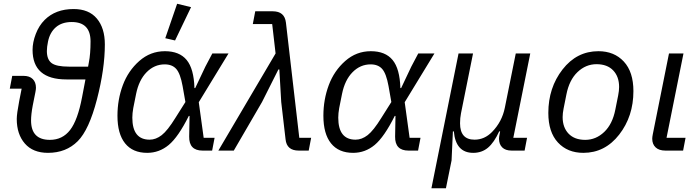

<svg xmlns="http://www.w3.org/2000/svg" viewBox="-20 -800 3713 1020"><path d="M45 -397H105Q137 -397 154 -380Q171 -363 171 -334Q171 -325 168 -310L154 -240Q145 -192 145 -160Q145 -57 245 -57Q312 -57 352.5 -109.5Q393 -162 416 -284L434 -378H333Q153 -378 153 -535Q153 -575 170 -619.5Q187 -664 217 -694Q275 -752 371 -752Q452 -752 494.5 -701.5Q537 -651 537 -564Q537 -434 495 -272Q453 -110 393 -50Q331 12 235 12Q155 12 112 -37.5Q69 -87 69 -168Q69 -195 82 -263L95 -329H32ZM229 -529Q229 -484 254 -465Q279 -446 346 -446H448L452 -468Q461 -513 461 -580Q461 -683 361 -683Q309 -683 277 -655.5Q245 -628 235 -579Q229 -550 229 -529Z M995 -762 910 -585 858 -597 921 -780ZM1120 -68 1107 0H1056Q984 0 985 -74L987 -184H983Q927 -72 876.5 -30Q826 12 762 12Q685 12 644.5 -38.5Q604 -89 604 -185Q604 -271 632.5 -347.5Q661 -424 720 -476Q779 -528 856 -528Q933 -528 971.5 -481.5Q1010 -435 1013 -332H1017L1071 -446L1108 -516H1194L1036 -257L1062 -68ZM775 -58Q808 -58 839 -82Q870 -106 912 -174L965 -258L950 -343Q938 -409 916.5 -433.5Q895 -458 855 -458Q800 -458 759 -416.5Q718 -375 703 -301L688 -226Q683 -198 683 -175Q683 -58 775 -58Z M1444 -516 1426 -672H1323L1336 -740H1429Q1492 -740 1499 -680L1570 -68H1633L1620 0H1567Q1503 0 1497 -60L1474 -258L1464 -431H1459L1372 -258L1222 0H1140Z M2214 -68 2201 0H2150Q2078 0 2079 -74L2081 -184H2077Q2021 -72 1970.5 -30Q1920 12 1856 12Q1779 12 1738.5 -38.5Q1698 -89 1698 -185Q1698 -271 1726.5 -347.5Q1755 -424 1814 -476Q1873 -528 1950 -528Q2027 -528 2065.5 -481.5Q2104 -435 2107 -332H2111L2165 -446L2202 -516H2288L2130 -257L2156 -68ZM1869 -58Q1902 -58 1933 -82Q1964 -106 2006 -174L2059 -258L2044 -343Q2032 -409 2010.5 -433.5Q1989 -458 1949 -458Q1894 -458 1853 -416.5Q1812 -375 1797 -301L1782 -226Q1777 -198 1777 -175Q1777 -58 1869 -58Z M2349 200H2272L2416 -516H2493L2429 -198Q2424 -173 2424 -145Q2424 -58 2501 -58Q2554 -58 2594 -99Q2647 -153 2662 -228L2720 -516H2797L2707 -68H2780L2767 0H2698Q2665 0 2648 -17Q2631 -34 2631 -63Q2631 -73 2635 -92L2637 -102H2632Q2605 -43 2572.5 -15.5Q2540 12 2494 12Q2401 12 2391 -102H2386L2379 52Z M3079 12Q2995 12 2944 -43Q2893 -98 2893 -200Q2893 -334 2968.5 -431Q3044 -528 3159 -528Q3243 -528 3294 -473Q3345 -418 3345 -316Q3345 -182 3269.5 -85Q3194 12 3079 12ZM3249 -218 3264 -293Q3269 -318 3269 -338Q3269 -393 3237.5 -426Q3206 -459 3149 -459Q3092 -459 3048 -417Q3004 -375 2989 -298L2974 -223Q2969 -198 2969 -178Q2969 -123 3000.5 -90Q3032 -57 3089 -57Q3146 -57 3190 -99Q3234 -141 3249 -218Z M3622 -68 3609 0H3515Q3481 0 3463 -17Q3445 -34 3445 -63Q3445 -72 3448 -87L3534 -516H3611L3521 -68Z"/></svg>

Font: Aneliza
Style: Italic
Weight: 400
Italic angle: -11.31°
Designer: Mike Abbink, Paul van der Laan, Pieter van Rosmalen
Foundry: Bold Monday
Version: Version 3.0